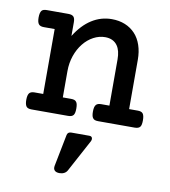

<svg xmlns="http://www.w3.org/2000/svg" viewBox="-81 -532 763 862"><g transform="rotate(10 300.0 -101.0)"><path d="M114.3 -373.5H64.9Q48.3 -373.5 41.5 -381.8Q34.2 -390.6 34.2 -412.1Q34.2 -434.1 41.5 -443.4Q47.9 -451.2 64.9 -451.2H163.1Q179.7 -451.2 186.8 -443.8Q193.8 -436.5 193.8 -418.9V-356Q226.6 -408.7 268.6 -435.3Q310.5 -461.9 359.9 -461.9Q393.1 -461.9 420.2 -450.9Q447.3 -439.9 466.8 -418.9Q485.8 -398.4 495.8 -368.7Q505.9 -338.9 505.9 -302.7V-77.6H544.9Q562 -77.6 568.4 -69.8Q575.7 -61 575.7 -38.6Q575.7 -17.1 569.8 -9.3Q563 0 544.9 0H378.4Q368.7 0 362.5 -2.4Q356.4 -4.9 353 -10.7Q347.7 -19 347.7 -38.6Q347.7 -62 356 -70.3Q362.8 -77.6 378.4 -77.6H416V-288.1Q416 -328.6 400.4 -350.6Q381.8 -377 344.2 -377Q316.9 -377 291.3 -363.3Q265.6 -349.6 246.1 -325.2Q226.1 -300.3 214.8 -267.3Q203.6 -234.4 203.6 -197.3V-77.6H241.2Q250.5 -77.6 256.6 -75.4Q262.7 -73.2 266.1 -67.9Q272 -60.1 272 -38.6Q272 -17.1 265.6 -8.8Q258.8 0 241.2 0H74.7Q55.7 0 49.8 -9.8Q43.9 -19.5 43.9 -38.6Q43.9 -59.6 50.8 -68.8Q57.6 -77.6 74.7 -77.6H114.3ZM283.2 240.7Q278.3 250 269 254.9Q259.8 259.8 247.6 259.8Q234.4 259.8 227.3 254.2Q220.2 248.5 220.2 238.3Q220.2 234.4 220.7 231.9L249.5 85.9Q252.4 71.3 269 71.3H351.6Q357.9 71.3 361.3 74.7Q364.7 78.1 364.7 84Q364.7 88.9 361.8 94.7Z"/></g></svg>

Font: Courier Prime Medium
Style: Regular
Weight: 500
Designer: Alan Dague-Greene
Foundry: Quote-Unquote Apps
Version: Version 1.202